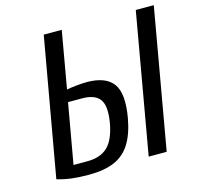

<svg xmlns="http://www.w3.org/2000/svg" viewBox="-104 -809 950 927"><g transform="rotate(-15 371.5 -345.0)"><path d="M228 10Q183 10 145 5.5Q107 1 71 -10L193 -700H283L233 -415Q253 -419 282.5 -422Q312 -425 334 -425Q428 -425 465 -375Q502 -325 481 -205Q467 -128 437 -80.5Q407 -33 356.5 -11.5Q306 10 228 10ZM530 0 653 -700H743L620 0ZM169 -55H239Q303 -55 339.5 -89Q376 -123 391 -205Q405 -288 380.5 -321.5Q356 -355 292 -355H222Z"/></g></svg>

Font: Cuprum
Style: Italic
Weight: 400
Italic angle: -10°
Designer: Jovanny Lemonad
Foundry: Jovanny Lemonad
Version: Version 3.000